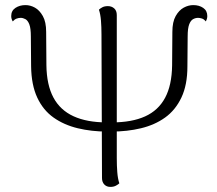

<svg xmlns="http://www.w3.org/2000/svg" viewBox="-20 -723 851 753"><path d="M418 -207 419 -243Q497 -243 549 -266.5Q601 -290 627.5 -339.5Q654 -389 655 -467L656 -598Q656 -637 669 -660Q682 -683 700.5 -693Q719 -703 738 -703Q761 -703 777 -692Q793 -681 793 -660Q793 -649 787 -639Q780 -648 771.5 -650.5Q763 -653 757 -653Q747 -653 737.5 -648Q728 -643 722 -627.5Q716 -612 716 -580L715 -463Q715 -390 691.5 -340.5Q668 -291 627.5 -262Q587 -233 533 -220Q479 -207 418 -207ZM400 -207Q339 -207 285 -220Q231 -233 190 -262Q149 -291 126 -340.5Q103 -390 102 -463L101 -580Q101 -612 95 -627.5Q89 -643 79.5 -648Q70 -653 61 -653Q53 -653 45 -650Q37 -647 30 -639Q24 -649 24 -660Q24 -681 40.5 -692Q57 -703 80 -703Q99 -703 117 -693Q135 -683 148 -660Q161 -637 161 -598L162 -467Q163 -390 189.5 -340.5Q216 -291 268.5 -267Q321 -243 398 -243ZM413 10Q398 10 389 0.5Q380 -9 380 -25L378 -587Q378 -617 376 -642Q374 -667 368 -685Q373 -690 381.5 -694.5Q390 -699 403 -699Q418 -699 428 -690Q438 -681 438 -664V-103Q438 -73 440 -47.5Q442 -22 448 -4Q444 0 435 5Q426 10 413 10Z"/></svg>

Font: Arima Light
Style: Regular
Weight: 300
Designer: Joana Correia and Natanael Gama
Foundry: NDISCOVER
Version: Version 1.101;gftools[0.9.23]